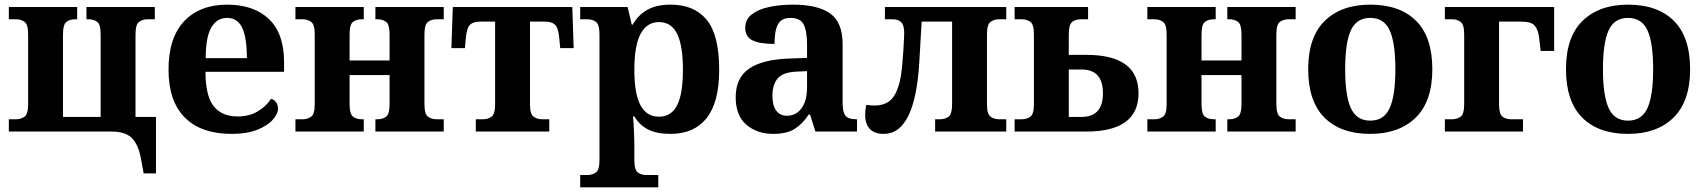

<svg xmlns="http://www.w3.org/2000/svg" viewBox="-20 -566 7327 826"><path d="M598 180 587 120Q576 57 548 28.5Q520 0 460 0H18V-53H50Q70 -53 85.5 -64Q101 -75 101 -118V-418Q101 -461 85.5 -472Q70 -483 50 -483H18V-536H312V-483H302Q281 -483 266 -472Q251 -461 251 -418V-63H413V-418Q413 -461 398 -472Q383 -483 362 -483H352V-536H646V-483H614Q594 -483 578.5 -472Q563 -461 563 -418V-63H651V180Z M977 10Q845 10 775 -60.5Q705 -131 705 -266Q705 -404 772.5 -475Q840 -546 957 -546Q1072 -546 1137 -484Q1202 -422 1202 -300V-257H864Q864 -154 899 -109.5Q934 -65 1003 -65Q1052 -65 1089 -87Q1126 -109 1146 -141Q1159 -138 1167.5 -126.5Q1176 -115 1176 -98Q1176 -77 1154 -51.5Q1132 -26 1087.5 -8Q1043 10 977 10ZM1042 -316Q1042 -406 1021.5 -447.5Q1001 -489 957 -489Q913 -489 889 -447.5Q865 -406 865 -316Z M1251 0V-53H1283Q1303 -53 1318.5 -64Q1334 -75 1334 -118V-418Q1334 -461 1318.5 -472Q1303 -483 1283 -483H1251V-536H1545V-483H1535Q1514 -483 1499 -472Q1484 -461 1484 -418V-306H1656V-418Q1656 -461 1641 -472Q1626 -483 1605 -483H1595V-536H1889V-483H1857Q1837 -483 1821.5 -472Q1806 -461 1806 -418V-118Q1806 -75 1821.5 -64Q1837 -53 1857 -53H1889V0H1595V-53H1605Q1626 -53 1641 -64Q1656 -75 1656 -118V-243H1484V-118Q1484 -75 1499 -64Q1514 -53 1535 -53H1545V0Z M2027 0V-53H2059Q2079 -53 2094.5 -64Q2110 -75 2110 -118V-473H2046Q2016 -473 2002 -459.5Q1988 -446 1984 -402L1980 -359H1922L1928 -536H2442L2448 -359H2390L2386 -402Q2382 -446 2368 -459.5Q2354 -473 2324 -473H2260V-118Q2260 -75 2275.5 -64Q2291 -53 2311 -53H2343V0Z M2476 240V187H2508Q2528 187 2543.5 176Q2559 165 2559 122V-418Q2559 -461 2543.5 -472Q2528 -483 2508 -483H2476V-536H2680L2698 -460H2702Q2724 -500 2763.5 -523Q2803 -546 2865 -546Q2967 -546 3020.5 -480.5Q3074 -415 3074 -266Q3074 -126 3020 -58Q2966 10 2865 10Q2805 10 2768 -9Q2731 -28 2709 -65H2703Q2705 -51 2706 -28.5Q2707 -6 2708 16Q2709 38 2709 53V122Q2709 165 2724 176Q2739 187 2760 187H2812V240ZM2815 -64Q2868 -64 2893 -113Q2918 -162 2918 -266Q2918 -370 2893 -420.5Q2868 -471 2815 -471Q2763 -471 2736 -420.5Q2709 -370 2709 -266Q2709 -162 2735.5 -113Q2762 -64 2815 -64Z M3305 10Q3238 10 3191.5 -29Q3145 -68 3145 -148Q3145 -231 3202.5 -270.5Q3260 -310 3373 -314L3452 -317V-374Q3452 -432 3437.5 -460.5Q3423 -489 3381 -489Q3342 -489 3327 -461.5Q3312 -434 3312 -377Q3248 -377 3217 -392.5Q3186 -408 3186 -446Q3186 -482 3214 -504Q3242 -526 3289 -536Q3336 -546 3392 -546Q3498 -546 3551.5 -508Q3605 -470 3605 -376V-124Q3605 -83 3617.5 -68Q3630 -53 3663 -53H3667V0H3488L3465 -73H3459Q3432 -32 3398 -11Q3364 10 3305 10ZM3365 -68Q3405 -68 3428.5 -100.5Q3452 -133 3452 -191V-260L3410 -258Q3349 -256 3326 -229Q3303 -202 3303 -154Q3303 -112 3319.5 -90Q3336 -68 3365 -68Z M3782 10Q3742 10 3722 -11.5Q3702 -33 3702 -71Q3702 -81 3703 -92Q3704 -103 3707 -115Q3727 -112 3744 -112Q3779 -112 3803.5 -129Q3828 -146 3843 -188Q3858 -230 3863 -305Q3865 -326 3866.5 -352Q3868 -378 3869 -398.5Q3870 -419 3870 -424Q3870 -457 3857.5 -470Q3845 -483 3819 -483H3787V-536H4309V-483H4277Q4257 -483 4241.5 -472Q4226 -461 4226 -418V-118Q4226 -75 4241.5 -64Q4257 -53 4277 -53H4309V0H4003V-53H4025Q4046 -53 4061 -64Q4076 -75 4076 -118V-473H3945L3935 -300Q3917 10 3782 10Z M4345 0V-53H4377Q4397 -53 4412.5 -64Q4428 -75 4428 -118V-418Q4428 -461 4412.5 -472Q4397 -483 4377 -483H4345V-536H4661V-483H4629Q4608 -483 4593 -472Q4578 -461 4578 -418V-330H4653Q4878 -330 4878 -165Q4878 0 4653 0ZM4578 -63H4633Q4725 -63 4725 -165Q4725 -267 4633 -267H4578Z M4916 0V-53H4948Q4968 -53 4983.5 -64Q4999 -75 4999 -118V-418Q4999 -461 4983.5 -472Q4968 -483 4948 -483H4916V-536H5210V-483H5200Q5179 -483 5164 -472Q5149 -461 5149 -418V-306H5321V-418Q5321 -461 5306 -472Q5291 -483 5270 -483H5260V-536H5554V-483H5522Q5502 -483 5486.5 -472Q5471 -461 5471 -418V-118Q5471 -75 5486.5 -64Q5502 -53 5522 -53H5554V0H5260V-53H5270Q5291 -53 5306 -64Q5321 -75 5321 -118V-243H5149V-118Q5149 -75 5164 -64Q5179 -53 5200 -53H5210V0Z M5875 10Q5748 10 5678 -60Q5608 -130 5608 -268Q5608 -407 5679.5 -476.5Q5751 -546 5875 -546Q6002 -546 6072 -476.5Q6142 -407 6142 -268Q6142 -130 6070.5 -60Q5999 10 5875 10ZM5875 -47Q5934 -47 5958.5 -101Q5983 -155 5983 -268Q5983 -382 5958.5 -435.5Q5934 -489 5875 -489Q5816 -489 5791.5 -435.5Q5767 -382 5767 -268Q5767 -155 5791.5 -101Q5816 -47 5875 -47Z M6196 0V-53H6228Q6248 -53 6263.5 -64Q6279 -75 6279 -118V-418Q6279 -461 6263.5 -472Q6248 -483 6228 -483H6196V-536H6666V-347H6608L6601 -407Q6597 -438 6582.5 -455.5Q6568 -473 6523 -473H6429V-118Q6429 -75 6444 -64Q6459 -53 6480 -53H6532V0Z M6984 10Q6857 10 6787 -60Q6717 -130 6717 -268Q6717 -407 6788.5 -476.5Q6860 -546 6984 -546Q7111 -546 7181 -476.5Q7251 -407 7251 -268Q7251 -130 7179.5 -60Q7108 10 6984 10ZM6984 -47Q7043 -47 7067.5 -101Q7092 -155 7092 -268Q7092 -382 7067.5 -435.5Q7043 -489 6984 -489Q6925 -489 6900.5 -435.5Q6876 -382 6876 -268Q6876 -155 6900.5 -101Q6925 -47 6984 -47Z"/></svg>

Font: Noto Serif
Style: Bold
Weight: 700
Designer: Monotype Design Team
Foundry: Monotype Imaging Inc.
Version: Version 2.014